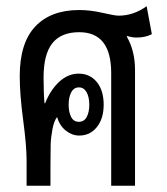

<svg xmlns="http://www.w3.org/2000/svg" viewBox="-20 -593 533 613"><path d="M64.9 0V-81.1Q64.9 -127.4 54 -209.2Q43 -291 43 -350.1Q43 -455.6 92.5 -508.3Q142.1 -561 232.9 -561Q268.6 -561 307.4 -552Q346.2 -543 358.9 -543Q406.2 -543 448.2 -573.2L464.8 -483.9Q444.3 -473.1 416 -473.1Q402.3 -473.1 386.2 -478L384.8 -476.1Q411.1 -430.7 411.1 -369.1V0H335V-359.9Q335 -490.2 232.9 -490.2Q175.3 -490.2 147.2 -455.1Q119.1 -419.9 119.1 -345.2Q119.1 -295.9 122.1 -263.2H124Q141.6 -307.1 169.7 -332.5Q197.8 -357.9 231 -357.9Q267.1 -357.9 289.1 -331.1Q311 -304.2 311 -258.8Q311 -214.4 289.3 -187.3Q267.6 -160.2 232.9 -160.2Q210.4 -160.2 190.7 -175.5Q170.9 -190.9 162.1 -219.2Q152.3 -206.5 147.5 -180.7Q142.6 -154.8 141.8 -132.6Q141.1 -110.4 141.1 -64.9V0ZM199.2 -258.8Q199.2 -234.4 207.3 -219.2Q215.3 -204.1 231.9 -204.1Q248.5 -204.1 256.8 -219.5Q265.1 -234.9 265.1 -258.8Q265.1 -282.7 256.6 -298.3Q248 -314 231.9 -314Q215.8 -314 207.5 -298.3Q199.2 -282.7 199.2 -258.8Z"/></svg>

Font: Noto Sans Thai Looped ExtraCond
Style: Regular
Weight: 400
Width: 2
Designer: Sasikarn Vongin, Ben Mitchell
Foundry: The Fontpad Ltd
Version: Version 1.00